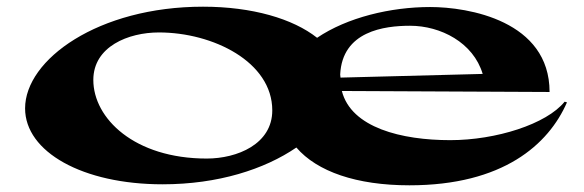

<svg xmlns="http://www.w3.org/2000/svg" viewBox="-20 -540 1745 574"><path d="M1206 -463C1297 -463 1395 -413 1423 -319L998 -308L997 -317C1003 -447 1129 -463 1206 -463ZM466 11C632 11 771 -34 866 -99C928 -27 1046 14 1204 14C1484 14 1620 -108 1675 -234L1668 -236C1614 -169 1463 -121 1326 -121C1181 -121 1030 -158 1002 -268L1623 -265C1623 -478 1380 -519 1266 -519C1148 -519 1018 -488 928 -427C856 -484 734 -520 587 -520C274 -520 55 -362 55 -216C55 -86 227 11 466 11ZM598 -66C382 -66 259 -186 259 -301C259 -401 364 -443 455 -443C617 -443 794 -355 794 -210C794 -109 689 -66 598 -66Z"/></svg>

Font: Coconat
Style: Bold
Weight: 900
Width: 8
Designer: Sara Lavazza
Foundry: Collletttivo
Version: Version 1.000;Glyphs 3.2 (3217)